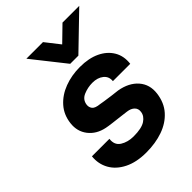

<svg xmlns="http://www.w3.org/2000/svg" viewBox="-214 -822 932 932"><g transform="rotate(-45 252.0 -356.0)"><path d="M274 -555 141 -723H255L313 -649L389 -723H504L330 -555ZM231 11Q164 11 117 -12.5Q70 -36 48 -75.5Q26 -115 31 -163H151Q146 -124 174.5 -106Q203 -88 243 -88Q298 -88 323.5 -105Q349 -122 352 -147Q355 -167 342 -180Q329 -193 305 -196Q290 -198 265 -201Q240 -204 215 -207Q190 -210 176 -213Q123 -224 94 -261.5Q65 -299 71 -350Q77 -402 109 -438Q141 -474 190 -492.5Q239 -511 296 -511Q357 -511 400 -490.5Q443 -470 464.5 -433.5Q486 -397 480 -349H361Q364 -379 342 -396.5Q320 -414 285 -414Q253 -414 223.5 -401.5Q194 -389 190 -358Q188 -342 197.5 -329.5Q207 -317 239 -314Q244 -313 263 -310Q282 -307 305.5 -304Q329 -301 347 -299Q410 -288 443.5 -249.5Q477 -211 470 -155Q463 -99 430 -62Q397 -25 345.5 -7Q294 11 231 11Z"/></g></svg>

Font: Haskoy Bold
Style: Italic
Weight: 700
Designer: Ertekin Erdin
Foundry: Ertekin Erdin
Version: Version 2.000; ttfautohint (v1.8.4.7-5d5b)